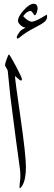

<svg xmlns="http://www.w3.org/2000/svg" viewBox="-20 -972 284 1011"><path d="M26.3 -685.2Q31.3 -685.2 63.6 -624.1Q95.3 -563.8 95.3 -555.9V-555.4Q95.3 -547.9 90.3 -547.9Q85.3 -547.9 59 -571.8V-570.9Q59 -552.8 87.8 -354.5Q116.5 -156.3 116.5 -91.2Q116.5 -26 96.8 6.3Q89.3 18.7 84.7 18.7Q82.7 18.7 82.7 10.7Q82.7 2.7 84.7 -13.2Q87.3 -29.1 87.3 -46.9Q87.3 -65 84.7 -84.5Q66.6 -211.2 34.3 -465.5Q30.3 -512 20.7 -599.7Q19.2 -604.6 7.1 -625.8Q6.6 -627.2 6.6 -629.4Q6.6 -636.9 14.2 -658.2Q24.2 -685.2 26.3 -685.2ZM68.4 -775.9Q68.4 -784.2 85.4 -807.1Q94.7 -816.9 115.2 -826.7Q102.1 -827.1 88.4 -839.4Q74.7 -851.6 74.7 -862.8Q74.7 -884.8 105 -918.5Q135.3 -952.1 156.7 -952.1Q178.2 -952.1 178.2 -926.3Q178.2 -921.4 173.3 -906.2Q168.5 -891.6 162.1 -891.6H161.6Q157.7 -895.5 151.9 -905.3Q146.5 -914.1 140.6 -914.1H139.2Q120.6 -912.6 102.1 -886.7Q128.4 -857.9 147.9 -857.9Q167.5 -857.9 225.1 -894.5Q228 -894.5 228 -882.8Q228 -870.6 216.3 -858.9Q204.6 -847.2 160.2 -824.7Q116.2 -802.2 85.9 -776.9Q76.7 -769 72.3 -769Q68.4 -769 68.4 -775.9Z"/></svg>

Font: DimaThulth2
Style: Regular
Weight: 400
Designer: R.Balvardi
Foundry: R.Balvardi (R.Balvardi@gmail.com)
Version: Version 1.00;November 13, 2018;FontCreator 11.5.0.2427 64-bi